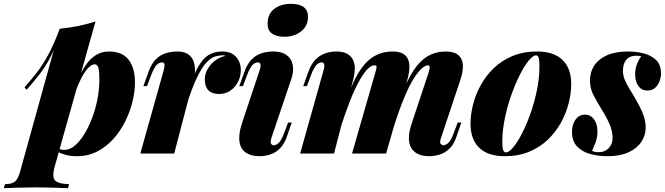

<svg xmlns="http://www.w3.org/2000/svg" viewBox="-125 -802 3475 1003"><path d="M370 -466Q354 -466 336.5 -448Q319 -430 302 -398Q285 -366 270 -325Q255 -284 244 -238L263 -336Q287 -405 314 -448.5Q341 -492 373 -512.5Q405 -533 443 -533Q513 -533 546.5 -490.5Q580 -448 580 -370Q580 -323 567 -270.5Q554 -218 529 -167.5Q504 -117 467 -76Q430 -35 382.5 -10.5Q335 14 277 14Q243 14 215 6Q187 -2 171 -13L178 -26Q186 -23 194 -21Q202 -19 212 -19Q239 -19 265.5 -41Q292 -63 315 -100.5Q338 -138 356 -185Q374 -232 384 -284Q394 -336 394 -385Q394 -438 387.5 -452Q381 -466 370 -466ZM187 -652Q240 -657 285.5 -666.5Q331 -676 374 -690L161 67Q145 125 164 142Q183 159 236 160L230 181Q204 180 156.5 178.5Q109 177 56 177Q10 177 -36 178.5Q-82 180 -105 181L-99 160Q-63 160 -47 146.5Q-31 133 -21 98ZM3 -346Q38 -385 68.5 -424.5Q99 -464 128 -517.5Q157 -571 187 -652L190 -636Q170 -566 143 -512.5Q116 -459 83.5 -416.5Q51 -374 14 -333Z M785 0H608L730 -434Q736 -457 734 -466.5Q732 -476 721 -476Q706 -476 693 -462.5Q680 -449 666 -413L643 -352H624L652 -430Q666 -468 687.5 -490.5Q709 -513 738 -523Q767 -533 801 -533Q835 -533 855 -520.5Q875 -508 884 -487Q893 -466 893.5 -441.5Q894 -417 888 -393ZM1040 -513Q1021 -513 999.5 -507Q978 -501 954.5 -476.5Q931 -452 904.5 -398Q878 -344 848 -248Q818 -152 785 -3L806 -143Q836 -260 861 -335.5Q886 -411 911 -454.5Q936 -498 966 -515.5Q996 -533 1036 -533Q1083 -533 1108 -505Q1133 -477 1133 -436Q1133 -403 1118.5 -374.5Q1104 -346 1078.5 -328.5Q1053 -311 1020 -311Q983 -311 964 -330Q945 -349 945 -386Q945 -416 960 -442Q975 -468 1000 -486.5Q1025 -505 1054 -510Q1051 -511 1047.5 -512Q1044 -513 1040 -513Z M1273 -676Q1273 -730 1308 -756Q1343 -782 1395 -782Q1439 -782 1461.5 -765Q1484 -748 1484 -714Q1484 -667 1448.5 -638.5Q1413 -610 1361 -610Q1318 -610 1295.5 -627Q1273 -644 1273 -676ZM1231 -434Q1245 -476 1222 -476Q1207 -476 1194 -462.5Q1181 -449 1167 -413L1144 -352H1125L1153 -430Q1167 -468 1188.5 -490.5Q1210 -513 1239 -523Q1268 -533 1302 -533Q1340 -533 1363 -520Q1386 -507 1396 -486.5Q1406 -466 1406 -441.5Q1406 -417 1398 -393L1294 -85Q1286 -60 1291 -51.5Q1296 -43 1306 -43Q1315 -43 1329 -53.5Q1343 -64 1359 -106L1380 -162H1399L1374 -89Q1359 -47 1336 -25Q1313 -3 1285.5 5.5Q1258 14 1231 14Q1187 14 1159.5 -4.5Q1132 -23 1126 -61.5Q1120 -100 1139 -158Z M1620 0H1443L1565 -434Q1570 -450 1569.5 -459Q1569 -468 1565.5 -472Q1562 -476 1554 -476Q1540 -476 1527 -461.5Q1514 -447 1501 -413L1478 -352H1459L1487 -430Q1501 -468 1523 -490.5Q1545 -513 1573 -523Q1601 -533 1631 -533Q1668 -533 1689 -521Q1710 -509 1719.5 -488.5Q1729 -468 1728.5 -443Q1728 -418 1722 -393ZM1834 -417Q1838 -431 1840.5 -441Q1843 -451 1841.5 -456Q1840 -461 1832 -461Q1813 -461 1792 -438Q1771 -415 1748 -372.5Q1725 -330 1701.5 -270Q1678 -210 1654 -135L1641 -143Q1681 -284 1720.5 -370Q1760 -456 1809.5 -494.5Q1859 -533 1926 -533Q1959 -533 1978.5 -522.5Q1998 -512 2006.5 -492.5Q2015 -473 2013.5 -445Q2012 -417 2002 -382L1892 0H1714ZM2112 -417Q2120 -440 2119.5 -450.5Q2119 -461 2111 -461Q2098 -461 2079.5 -445.5Q2061 -430 2037.5 -393.5Q2014 -357 1987.5 -294Q1961 -231 1931 -136L1920 -141Q1953 -262 1985.5 -338.5Q2018 -415 2052.5 -457.5Q2087 -500 2124.5 -516.5Q2162 -533 2203 -533Q2247 -533 2269 -514.5Q2291 -496 2293 -462.5Q2295 -429 2279 -382L2180 -85Q2170 -57 2177.5 -50Q2185 -43 2192 -43Q2201 -43 2215 -53.5Q2229 -64 2245 -106L2266 -162H2285L2260 -89Q2246 -47 2222.5 -25Q2199 -3 2171.5 5.5Q2144 14 2117 14Q2084 14 2060.5 3.5Q2037 -7 2024 -28Q2011 -49 2011 -81.5Q2011 -114 2026 -158Z M2676 -513Q2659 -513 2636 -484.5Q2613 -456 2589 -408Q2565 -360 2544.5 -301Q2524 -242 2511.5 -180Q2499 -118 2499 -62Q2499 -31 2503.5 -18.5Q2508 -6 2518 -6Q2534 -6 2556.5 -33Q2579 -60 2602.5 -106Q2626 -152 2646.5 -210Q2667 -268 2680 -331.5Q2693 -395 2693 -455Q2693 -493 2688 -503Q2683 -513 2676 -513ZM2333 -156Q2333 -203 2346 -255Q2359 -307 2386 -356.5Q2413 -406 2454.5 -446Q2496 -486 2552.5 -509.5Q2609 -533 2681 -533Q2768 -533 2813.5 -489Q2859 -445 2859 -363Q2859 -316 2846 -264Q2833 -212 2806 -162.5Q2779 -113 2737.5 -73Q2696 -33 2639.5 -9.5Q2583 14 2511 14Q2424 14 2378.5 -30Q2333 -74 2333 -156Z M2968 -14Q2976 -10 2984.5 -8.5Q2993 -7 3003 -7Q3034 -7 3054.5 -27.5Q3075 -48 3075 -83Q3075 -117 3059 -154Q3043 -191 3017 -232Q2993 -271 2975 -305.5Q2957 -340 2957 -382Q2957 -425 2979 -459Q3001 -493 3045 -513Q3089 -533 3156 -533Q3198 -533 3237.5 -523Q3277 -513 3302.5 -488.5Q3328 -464 3328 -418Q3328 -398 3320 -377Q3312 -356 3296.5 -342.5Q3281 -329 3257 -329Q3227 -329 3210 -352.5Q3193 -376 3193 -413Q3193 -445 3203.5 -470Q3214 -495 3225 -507Q3217 -511 3200 -511Q3165 -511 3147.5 -491Q3130 -471 3129 -433Q3129 -411 3137.5 -388.5Q3146 -366 3160 -343.5Q3174 -321 3188 -297Q3221 -241 3234.5 -205.5Q3248 -170 3248 -136Q3248 -95 3225.5 -61Q3203 -27 3158.5 -6.5Q3114 14 3048 14Q3001 14 2958.5 2.5Q2916 -9 2889.5 -37Q2863 -65 2863 -114Q2863 -151 2881.5 -177Q2900 -203 2931 -203Q2960 -203 2978 -179Q2996 -155 2996 -115Q2996 -83 2985.5 -56Q2975 -29 2968 -14Z"/></svg>

Font: Playfair Display Black
Style: Italic
Weight: 900
Italic angle: -14°
Designer: Claus Eggers Sørensen
Foundry: Claus Eggers Sørensen
Version: Version 1.203